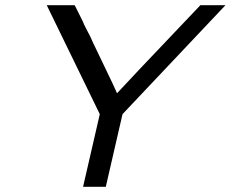

<svg xmlns="http://www.w3.org/2000/svg" viewBox="-20 -715 883 735"><path d="M159 -695H266L298 -631Q299 -626 311 -603Q329 -570 335 -554L382 -456Q418 -382 428 -358Q450 -383 747 -695H843L449 -278L385 0H298L362 -278Z"/></svg>

Font: Coval
Style: Light Italic
Weight: 300
Foundry: Context Ltd
Version: Version 001.000